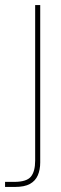

<svg xmlns="http://www.w3.org/2000/svg" viewBox="-47 -519 243 759"><path d="M-27 220V200H9Q58 200 75 179.5Q92 159 92 116V-499H112V123Q112 152 102.5 174Q93 196 71.5 208Q50 220 12 220Z"/></svg>

Font: DM Sans 20pt Thin
Style: Regular
Weight: 250
Version: Version 4.004;gftools[0.9.30]